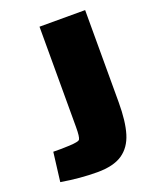

<svg xmlns="http://www.w3.org/2000/svg" viewBox="-131 -721 693 850"><g transform="rotate(-20 215.5 -296.5)"><path d="M374 -643V-209Q374 -119 357 -63Q340 -7 298 21.5Q256 50 180 50Q99 50 10 35L27 -102Q61 -101 103.5 -103Q146 -105 152 -113Q159 -124 159 -169.5Q159 -215 159 -221V-643Z"/></g></svg>

Font: Lalezar
Style: Regular
Weight: 400
Designer: Borna Izadpanah
Foundry: Borna Izadpanah
Version: Version 1.003;November 28, 2018;FontCreator 11.5.0.2421 64-b